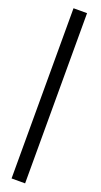

<svg xmlns="http://www.w3.org/2000/svg" viewBox="-150 -772 416 794"><g transform="rotate(20 57.5 -374.5)"><path d="M83.5 0H23.9V-749H83.5Z"/></g></svg>

Font: UnifrakturCook
Style: Bold
Weight: 700
Designer: j. 'mach' wust
Version: Version 2011-09-01